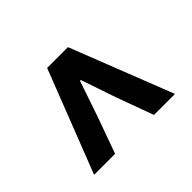

<svg xmlns="http://www.w3.org/2000/svg" viewBox="-100 -931 789 789"><g transform="rotate(-45 294.5 -536.5)"><path d="M60 -313H182L240 -474L292 -627H297L349 -474L408 -313H530L355 -760H234Z"/></g></svg>

Font: Noto Sans T Chinese Bold
Style: Bold
Weight: 700
Designer: Ryoko NISHIZUKA (kana & ideographs); Paul D. Hunt (Latin, Greek & Cyrillic); Wenlong ZHANG (bopomofo); Sandoll Communica
Foundry: Adobe Systems Incorporated
Version: Version 1.000;PS 1;hotconv 1.0.78;makeotf.lib2.5.61930